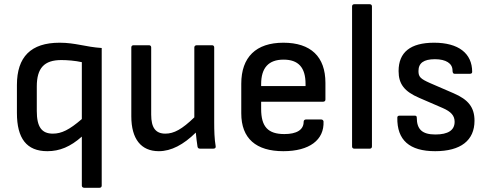

<svg xmlns="http://www.w3.org/2000/svg" viewBox="-20 -703 2307 908"><path d="M378 185H451C457 185 461 181 461 175V-476C384 -481 337 -501 262 -501C126 -501 60 -434 60 -301V-169C60 -48 106 12 204 12C262 12 313 -9 367 -57V175C367 181 372 185 378 185ZM154 -178V-294C154 -381 189 -419 270 -419C298 -419 336 -416 367 -409V-140C308 -89 271 -71 230 -71C177 -71 154 -103 154 -178Z M731 12C790 12 848 -19 906 -76C908 -53 911 -30 914 -10C915 -3 919 0 926 0H989C997 0 1001 -4 1000 -11C994 -46 993 -86 993 -123V-479C993 -485 989 -489 983 -489H910C904 -489 899 -485 899 -479V-148C841 -92 803 -71 762 -71C716 -71 695 -99 695 -161V-479C695 -485 691 -489 685 -489H611C605 -489 601 -485 601 -479V-153C601 -46 647 12 731 12Z M1320 12C1443 12 1514 -41 1510 -129C1509 -134 1505 -138 1499 -138H1427C1421 -138 1416 -134 1416 -127C1416 -89 1383 -69 1325 -69C1247 -69 1215 -104 1215 -188V-222H1508C1515 -222 1519 -226 1519 -232V-311C1519 -435 1450 -501 1320 -501C1191 -501 1121 -433 1121 -307V-167C1121 -48 1191 12 1320 12ZM1215 -296V-305C1215 -382 1250 -421 1321 -421C1391 -421 1425 -384 1425 -306V-296Z M1655 0H1729C1735 0 1739 -4 1739 -10V-673C1739 -679 1735 -683 1729 -683H1655C1649 -683 1645 -679 1645 -673V-10C1645 -4 1649 0 1655 0Z M2038 12C2159 12 2224 -39 2224 -132C2224 -195 2195 -232 2125 -262L2014 -310C1969 -330 1959 -339 1959 -367C1959 -405 1984 -423 2037 -423C2089 -423 2120 -403 2120 -370C2120 -358 2124 -354 2130 -354H2202C2209 -354 2213 -357 2213 -363C2213 -451 2148 -501 2033 -501C1921 -501 1865 -456 1865 -367C1865 -305 1893 -270 1963 -240L2074 -192C2113 -175 2130 -156 2130 -127C2130 -87 2099 -67 2039 -67C1977 -67 1951 -91 1951 -147C1951 -153 1948 -156 1942 -156H1869C1863 -156 1859 -153 1859 -147C1857 -40 1917 12 2038 12Z"/></svg>

Font: Sofia Sans Cond SemiBold
Style: Regular
Weight: 600
Width: 3
Designer: Botio Nikoltchev, Ani Petrova
Foundry: lettersoup
Version: Version 4.100